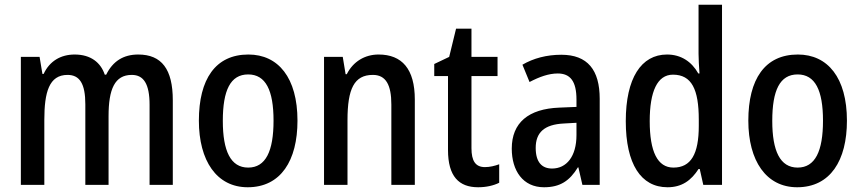

<svg xmlns="http://www.w3.org/2000/svg" viewBox="-20 -780 3637 810"><path d="M563 -550C501 -550 456 -522 428 -465H422C405 -516 363 -550 295 -550C236 -550 189 -522 164 -468H159L147 -540H68V0H167V-274C167 -391 187 -464 265 -464C316 -464 340 -427 340 -340V0H438V-290C438 -404 464 -464 536 -464C586 -464 611 -426 611 -338V0H709V-357C709 -488 662 -550 563 -550Z M1235 -271C1235 -452 1154 -550 1028 -550C889 -550 819 -446 819 -271C819 -102 894 10 1025 10C1165 10 1235 -103 1235 -271ZM920 -270C920 -399 952 -466 1027 -466C1101 -466 1134 -399 1134 -271C1134 -142 1101 -73 1027 -73C953 -73 920 -143 920 -270Z M1577 -550C1520 -550 1470 -521 1443 -467H1438L1426 -540H1347V0H1446V-273C1446 -405 1474 -464 1553 -464C1608 -464 1631 -422 1631 -339V0H1730V-360C1730 -489 1676 -550 1577 -550Z M2026 -75C1986 -75 1969 -101 1969 -155V-459H2079V-540H1969V-659H1904L1875 -540L1812 -510V-459H1870V-147C1870 -36 1916 10 1997 10C2031 10 2062 3 2086 -9V-87C2067 -80 2046 -75 2026 -75Z M2348 -549C2286 -549 2230 -534 2184 -507L2214 -434C2256 -456 2295 -470 2333 -470C2386 -470 2412 -437 2412 -360V-329L2340 -326C2209 -321 2139 -262 2139 -153C2139 -60 2186 10 2275 10C2343 10 2383 -17 2418 -74H2420L2437 0H2510V-363C2510 -485 2459 -549 2348 -549ZM2359 -259 2412 -262V-210C2412 -120 2370 -69 2309 -69C2266 -69 2240 -96 2240 -156C2240 -220 2275 -255 2359 -259Z M2796 10C2857 10 2896 -19 2927 -67H2932L2947 0H3026V-760H2927V-553C2927 -530 2929 -499 2931 -470H2926C2898 -520 2853 -550 2794 -550C2685 -550 2620 -450 2620 -269C2620 -88 2684 10 2796 10ZM2821 -73C2754 -73 2721 -140 2721 -269C2721 -394 2753 -465 2819 -465C2898 -465 2928 -403 2928 -275V-249C2928 -130 2895 -73 2821 -73Z M3553 -271C3553 -452 3472 -550 3346 -550C3207 -550 3137 -446 3137 -271C3137 -102 3212 10 3343 10C3483 10 3553 -103 3553 -271ZM3238 -270C3238 -399 3270 -466 3345 -466C3419 -466 3452 -399 3452 -271C3452 -142 3419 -73 3345 -73C3271 -73 3238 -143 3238 -270Z"/></svg>

Font: Noto Sans Lao Looped Condensed Medium
Style: Regular
Weight: 500
Width: 3
Designer: Mark Frömberg, Ben Mitchell
Foundry: The Fontpad Ltd
Version: Version 1.002